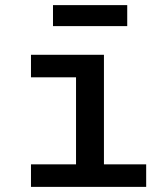

<svg xmlns="http://www.w3.org/2000/svg" viewBox="-20 -730 640 750"><path d="M101 -88H277V-428H101V-516H386V-88H551V0H101ZM187 -710H477V-628H187Z"/></svg>

Font: IBM Plaex Mono Medium
Style: Regular
Weight: 500
Designer: Mike Abbink, Paul van der Laan, Pieter van Rosmalen
Foundry: Bold Monday
Version: Version 2.003